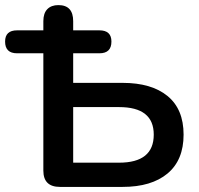

<svg xmlns="http://www.w3.org/2000/svg" viewBox="-28 -733 779 753"><path d="M259 -95H439Q575 -95 575 -205Q575 -313 439 -313H259ZM207 0Q142 0 142 -64V-524H39Q-8 -524 -8 -570Q-8 -614 39 -614H142V-650Q142 -681 157.5 -697Q173 -713 201 -713Q259 -713 259 -650V-614H362Q409 -614 409 -570Q409 -524 362 -524H259V-408H453Q566 -408 629 -356.5Q692 -305 692 -205Q692 -105 629 -52.5Q566 0 453 0Z"/></svg>

Font: Chiron GoRound TC M
Style: Regular
Weight: 500
Designer: Ryoko NISHIZUKA 西塚涼子 (kana, bopomofo & ideographs); Paul D. Hunt (Latin, Greek & Cyrillic); Sandoll Communications 산돌커뮤니
Foundry: Adobe
Version: Version 1.000;hotconv 1.1.1;makeotfexe 2.6.0